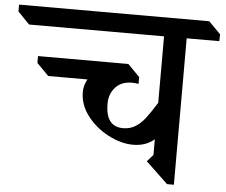

<svg xmlns="http://www.w3.org/2000/svg" viewBox="-124 -849 1082 921"><g transform="rotate(5 417.5 -388.0)"><path d="M746 -695V10H713L607 -91L636 -124V-199Q595 -164 534 -164Q476 -164 414.5 -196Q353 -228 312.5 -281Q272 -334 272 -395Q272 -428 289 -457H100L43 -515V-548H463H478L535 -490V-457Q520 -460 503 -460Q452 -460 423.5 -428Q395 -396 395 -350Q395 -239 479 -239Q513 -239 538.5 -255Q564 -271 585 -298Q606 -325 637 -375V-695H-13L-69 -753V-786H847L904 -728L903 -695Z"/></g></svg>

Font: Inknut Antiqua Light
Style: Regular
Weight: 300
Designer: Claus Eggers Sørensen
Foundry: Claus Eggers Sørensen
Version: Version 1.003; ttfautohint (v1.8.2) -l 8 -r 50 -G 200 -x 14 